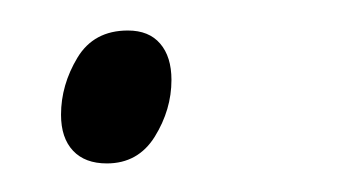

<svg xmlns="http://www.w3.org/2000/svg" viewBox="-20 -103 240 129"><path d="M51.8 6.8Q37.1 6.8 29.1 -1.7Q21 -10.3 21 -25.9Q21 -45.9 32 -64.2Q43 -82.5 65.9 -82.5Q80.1 -82.5 87.6 -73.7Q95.2 -64.9 95.2 -49.3Q95.2 -29.3 84 -11.2Q72.8 6.8 51.8 6.8Z"/></svg>

Font: Open Sans SemiCondensed Light
Style: Italic
Weight: 300
Width: 4
Italic angle: -12°
Designer: Monotype Design Team
Foundry: Monotype Imaging Inc.
Version: Version 3.000